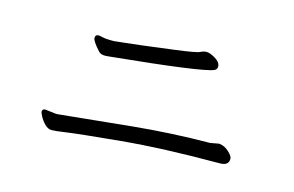

<svg xmlns="http://www.w3.org/2000/svg" viewBox="-65 -714 1130 737"><g transform="rotate(15 500.0 -346.0)"><path d="M278 -462Q286 -453 304 -453L318 -454Q683 -490 724 -509Q734 -514 734 -524V-526Q733 -543 711.5 -555.5Q690 -568 677.5 -568Q665 -568 653 -561.5Q641 -555 556 -544Q471 -533 430 -528Q389 -523 359.5 -520Q330 -517 322 -516H309Q288 -516 276.5 -519Q265 -522 260 -522Q247 -522 247 -509Q247 -496 278 -462ZM780 -234Q628 -233 475.5 -218Q323 -203 186 -189H178L136 -194Q124 -194 124 -182Q124 -179 131.5 -164.5Q139 -150 152 -137Q165 -124 179.5 -124Q194 -124 238 -130.5Q282 -137 447 -152.5Q612 -168 836 -168Q871 -168 871 -194V-197Q870 -207 853 -222.5Q836 -238 816 -240H813Z"/></g></svg>

Font: LXGW WenKai Mono TC
Style: Regular
Weight: 400
Designer: LXGW / Fontworks Inc.
Foundry: LXGW / Fontworks Inc.
Version: Version 1.330